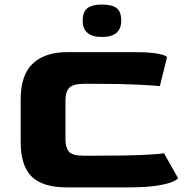

<svg xmlns="http://www.w3.org/2000/svg" viewBox="-20 -816 815 836"><path d="M273 0Q166 0 118 -47Q70 -94 70 -199V-382Q70 -490 123 -539.5Q176 -589 273 -589H565Q634 -589 670.5 -581.5Q707 -574 707 -566L676 -441Q651 -444 578.5 -447.5Q506 -451 396 -451H345Q298 -451 281.5 -433.5Q265 -416 265 -380V-209Q265 -175 279.5 -156.5Q294 -138 345 -138H386Q529 -138 604 -141.5Q679 -145 694 -149L755 -41Q755 -36 734.5 -26Q714 -16 665.5 -8Q617 0 531 0ZM423.6 -655Q340.1 -655 340.1 -726.1Q340.1 -765.7 361.2 -781Q382.3 -796.3 423.6 -796.3Q467.4 -796.3 487.6 -781Q507.9 -765.7 507.9 -726.1Q507.9 -655 423.6 -655Z"/></svg>

Font: Goldman
Style: Bold
Weight: 700
Designer: Jaikishan Patel
Version: Version 1.000; ttfautohint (v1.8.3)